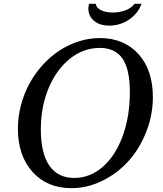

<svg xmlns="http://www.w3.org/2000/svg" viewBox="-20 -980 860 1010"><path d="M504.9 -779.8Q632.3 -779.8 708.3 -695.6Q784.2 -611.3 784.2 -469.2Q784.2 -375 749.3 -286.4Q714.4 -197.8 656.2 -133.1Q598.1 -68.4 519 -29.3Q439.9 9.8 356 9.8Q228 9.8 151.1 -75.7Q74.2 -161.1 74.2 -303.2Q74.2 -365.7 90.3 -426.8Q106.4 -487.8 134.8 -540Q163.1 -592.3 203.4 -637Q243.7 -681.6 290.8 -712.9Q337.9 -744.1 393.1 -762Q448.2 -779.8 504.9 -779.8ZM504.9 -728Q419.4 -728 348.1 -671.4Q276.9 -614.7 235.8 -516.4Q194.8 -418 194.8 -299.8Q194.8 -173.8 239.5 -108.9Q284.2 -43.9 370.1 -43.9Q453.1 -43.9 520 -101.8Q586.9 -159.7 625 -263.2Q663.1 -366.7 663.1 -496.1Q663.1 -615.2 624.5 -671.6Q585.9 -728 504.9 -728ZM687 -960H724.1Q707 -909.7 659.4 -877.4Q611.8 -845.2 555.2 -845.2Q505.4 -845.2 475.1 -870.1Q444.8 -895 444.8 -935.1Q444.8 -944.3 448.2 -960H483.9Q485.8 -939.5 510.7 -926.8Q535.6 -914.1 573.2 -914.1Q610.8 -914.1 641.8 -926.5Q672.9 -939 687 -960Z"/></svg>

Font: Libre Baskerville
Style: Italic
Weight: 400
Designer: Pablo Impallari, Rodrigo Fuenzalida
Foundry: Pablo Impallari, Rodrigo Fuenzalida
Version: Version 1.000